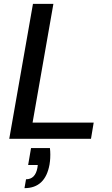

<svg xmlns="http://www.w3.org/2000/svg" viewBox="-20 -720 579 996"><path d="M28 0 151 -700H257L149 -84H466L452 0ZM107 256 115 210Q163 210 174 151L176 136H126L141 48H239Q241 65 241 82Q241 87 240.5 100.5Q240 114 237 133Q215 256 107 256Z"/></svg>

Font: Ultramarine Medium
Style: Italic
Weight: 500
Italic angle: -10°
Designer: Colophon Foundry, Jonny Pinhorn
Foundry: Colophon Foundry
Version: Version 1.200; ttfautohint (v1.8.3)